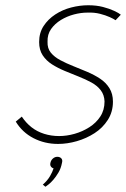

<svg xmlns="http://www.w3.org/2000/svg" viewBox="-20 -531 480 731"><path d="M143 172 153 180Q156 178 164.5 171.5Q173 165 183 153.5Q193 142 202.5 126Q212 110 216 89Q219 78 213.5 72Q208 66 198 66Q189 66 181.5 72.5Q174 79 172 89Q170 97 173.5 102.5Q177 108 184 110Q180 123 170.5 139.5Q161 156 143 172ZM420 -454 440 -475Q433 -481 415 -489.5Q397 -498 372 -504.5Q347 -511 316 -511Q284 -511 251 -502.5Q218 -494 190.5 -476Q163 -458 146 -432Q129 -406 129 -371Q129 -341 142.5 -320.5Q156 -300 178 -286Q200 -272 226.5 -261Q253 -250 279.5 -239.5Q306 -229 328 -217Q350 -205 363.5 -187.5Q377 -170 378 -145Q378 -112 362 -87.5Q346 -63 320 -46.5Q294 -30 264 -21.5Q234 -13 205 -13Q175 -13 148 -21.5Q121 -30 100 -46.5Q79 -63 63 -87L40 -68Q65 -27 107.5 -5Q150 17 201 17Q236 17 272.5 6.5Q309 -4 340 -24Q371 -44 390.5 -74.5Q410 -105 410 -144Q410 -174 396.5 -195.5Q383 -217 361 -231.5Q339 -246 312 -257.5Q285 -269 258.5 -279.5Q232 -290 209.5 -302Q187 -314 173.5 -330.5Q160 -347 161 -372Q160 -400 174.5 -420.5Q189 -441 212 -455Q235 -469 261.5 -476Q288 -483 313 -483Q339 -484 360.5 -478.5Q382 -473 397.5 -466Q413 -459 420 -454Z"/></svg>

Font: Advent Pro ExtraLight
Style: Italic
Weight: 250
Italic angle: -12°
Version: Version 3.000